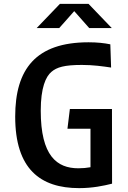

<svg xmlns="http://www.w3.org/2000/svg" viewBox="-20 -960 660 992"><path d="M554 -611 550 -731C518.5 -737.5 482 -741.5 437.5 -741.5C165 -741.5 58.5 -603 58.5 -357.5C58.5 -87 188 12 389 12C458 12 515 0 559 -11L558.5 -397H341L328.5 -295H447.5V-96C428 -92.5 408 -90.5 385 -90.5C274 -90.5 190.5 -154.5 190.5 -388C190.5 -507 216.5 -564.5 246 -589C273.5 -612.5 312 -624.5 403 -624.5C461 -624.5 510.5 -617.5 554 -611ZM169.5 -815H286L363.5 -902.5L441 -815H557.5L437.5 -940H289.5Z"/></svg>

Font: Monaspace Argon SemiBold
Style: Regular
Weight: 600
Designer: Riley Cran & the Lettermatic Team
Foundry: Lettermatic
Version: Version 1.000 (Monaspace Argon)